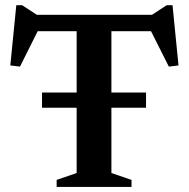

<svg xmlns="http://www.w3.org/2000/svg" viewBox="-20 -734 741 754"><path d="M145 -311V-370.5H553.5V-311ZM281 -644.5H417.5V-54.5L496.5 -27.5V0H202.5V-27.5L281 -54.5ZM608.5 -611.5H83L137.5 -630.5L58.5 -472.5L20.5 -477L44 -713.5H67L142 -664.5L86 -676H605.5L559.5 -664.5L634.5 -713.5H657.5L681 -477L643 -472.5L563.5 -630.5Z"/></svg>

Font: Newsreader 16pt SemiBold
Style: Regular
Weight: 600
Designer: Hugues Gentile
Foundry: Production Type
Version: Version 1.003